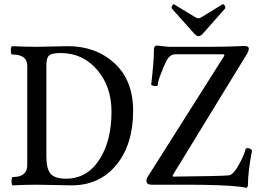

<svg xmlns="http://www.w3.org/2000/svg" viewBox="-20 -888 1231 923"><path d="M934 -714Q926 -714 915 -725L806 -847Q804 -851 805.5 -856Q807 -861 811 -865Q815 -869 817 -867L919 -805Q927 -800 934 -800Q941 -800 948 -805L1051 -868Q1053 -869 1057 -865Q1061 -861 1062.5 -855.5Q1064 -850 1062 -847L954 -725Q943 -714 934 -714ZM1165 15Q1153 12 1136 10Q1054 0 885 0H709Q684 0 684 -19Q684 -29 690 -38L1059 -621L1055 -627H823Q799 -627 782 -600Q766 -567 753 -532Q741 -503 738 -478Q736 -473 721 -475Q706 -477 707 -483Q720 -591 720 -651Q720 -669 736 -669Q784 -663 790 -663H998Q1068 -663 1155 -667Q1176 -667 1176 -654Q1176 -644 1168 -630L810 -45L812 -39Q1034 -41 1080 -45Q1104 -47 1138 -114Q1154 -146 1161 -172Q1163 -176 1170.5 -176Q1178 -176 1185 -171.5Q1192 -167 1191 -162Q1172 -61 1172 -3Q1172 12 1165 15ZM42 3Q35 3 35.5 -17Q36 -37 42 -37Q111 -37 111 -94V-572Q111 -626 39 -626Q32 -626 32 -646Q32 -666 39 -666Q98 -663 158 -663Q182 -663 231.5 -664.5Q281 -666 306 -666Q441 -666 530.5 -584Q620 -502 620 -355Q620 -194 539.5 -95.5Q459 3 324 3Q297 3 241.5 1.5Q186 0 158 0Q99 0 42 3ZM297 -29Q398 -29 457 -119.5Q516 -210 516 -351Q516 -472 447 -552.5Q378 -633 272 -633Q231 -633 217 -622Q203 -611 203 -577V-135Q203 -76 223.5 -52.5Q244 -29 297 -29Z"/></svg>

Font: Junicode Cond Medium
Style: Regular
Weight: 500
Width: 3
Designer: Peter S. Baker
Version: Version 2.201